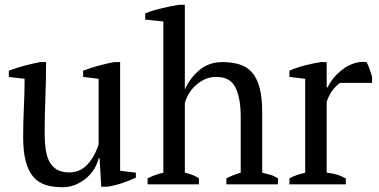

<svg xmlns="http://www.w3.org/2000/svg" viewBox="-20 -772 1585 804"><path d="M77 -198Q77 -261 80 -321.5Q83 -382 83 -442L17 -450V-476Q49 -488 82.5 -497Q116 -506 148 -512H173Q173 -437 170 -363Q167 -289 167 -216Q167 -177 171.5 -146Q176 -115 187.5 -94Q199 -73 219 -61.5Q239 -50 270 -50Q315 -50 345.5 -82.5Q376 -115 393 -167V-442L328 -450V-476Q359 -488 392.5 -497Q426 -506 458 -512H483V-57L549 -49V-28Q520 -15 490.5 -5Q461 5 429 10H404L397 -109H393Q388 -88 375.5 -66.5Q363 -45 343 -27.5Q323 -10 297.5 1Q272 12 242 12Q202 12 171.5 2.5Q141 -7 120 -31Q99 -55 88 -95.5Q77 -136 77 -198Z M1144 0H928V-25Q952 -38 988 -49V-283Q988 -361 966 -405.5Q944 -450 886 -450Q860 -450 839 -440.5Q818 -431 801 -416Q784 -401 772 -381.5Q760 -362 754 -341V-49Q770 -45 784.5 -40Q799 -35 813 -25V0H598V-25Q629 -41 664 -49V-682L588 -690V-716Q617 -728 655.5 -737Q694 -746 729 -752H754V-399H755Q776 -446 815.5 -479Q855 -512 911 -512Q951 -512 982.5 -502.5Q1014 -493 1035 -469Q1056 -445 1067 -404.5Q1078 -364 1078 -302V-49Q1095 -45 1112 -40Q1129 -35 1144 -25Z M1405 -425Q1394 -419 1377.5 -400.5Q1361 -382 1348 -346V-49Q1368 -47 1388 -41.5Q1408 -36 1428 -25V0H1192V-25Q1210 -35 1226 -40Q1242 -45 1258 -49V-442L1192 -450V-476Q1224 -490 1258 -498.5Q1292 -507 1323 -512H1348V-406H1352Q1361 -426 1377.5 -446Q1394 -466 1415.5 -482Q1437 -498 1459 -505.5Q1481 -513 1501 -513Q1508 -513 1515 -512Q1522 -499 1527.5 -483.5Q1533 -468 1538 -451V-425Z"/></svg>

Font: PTSerif
Style: Regular
Weight: 400
Designer: A.Korolkova, O.Umpeleva, V.Yefimov
Foundry: ParaType Ltd
Version: Version 1.000W OFL; ttfautohint (v1.2) -l 8 -r 50 -G 200 -x 